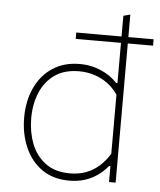

<svg xmlns="http://www.w3.org/2000/svg" viewBox="-53 -785 703 841"><g transform="rotate(5 298.5 -365.0)"><path d="M257 -612V-640Q298.5 -640 336.2 -640Q374 -640 406 -640H448Q480.5 -640 518.2 -640Q556 -640 597 -640V-612Q556 -612 518.2 -612Q480.5 -612 448 -612H406Q374 -612 336.2 -612Q298.5 -612 257 -612ZM283 9Q210 9 160.8 -26.5Q111.5 -62 86.8 -120.8Q62 -179.5 62 -249Q62 -322.5 88.8 -380.2Q115.5 -438 165.5 -471Q215.5 -504 285 -504Q322.5 -504 354.5 -493.8Q386.5 -483.5 410.8 -467.8Q435 -452 450 -435H456V-494Q456 -558 456 -617.5Q456 -677 456 -731L486 -739Q486 -677.5 486 -617.8Q486 -558 486 -494V-221Q486 -160.5 486 -108.5Q486 -56.5 486 0H457V-70H451Q430 -44.5 404.5 -27Q379 -9.5 348.8 -0.2Q318.5 9 283 9ZM283 -23Q322 -23 353.8 -35Q385.5 -47 410.8 -69.5Q436 -92 456 -124V-384Q436 -413.5 409 -433Q382 -452.5 350.2 -462.2Q318.5 -472 285 -472Q219.5 -472 177 -441.8Q134.5 -411.5 113.8 -361Q93 -310.5 93 -249Q93 -190 112.5 -138.5Q132 -87 174 -55Q216 -23 283 -23Z"/></g></svg>

Font: Commissioner Thin Thin
Style: Regular
Weight: 250
Version: Version 1.000